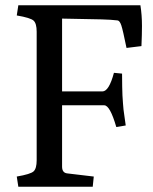

<svg xmlns="http://www.w3.org/2000/svg" viewBox="-20 -713 586 733"><path d="M50 0 44 -39Q97 -48 108.5 -59Q120 -70 120 -101V-592Q120 -623 108.5 -634Q97 -645 44 -654L50 -693H516Q522 -656 522 -614Q522 -583 520 -537L463 -530Q449 -599 443 -616.5Q437 -634 429 -635Q405 -638 368 -639L217 -642V-364H371Q396 -364 415 -435L446 -432Q446 -404 446.5 -382.5Q447 -361 447.5 -348.5Q448 -336 449.5 -318.5Q451 -301 451.5 -295Q452 -289 455.5 -266Q459 -243 460 -234L424 -228Q400 -311 378 -311H217V-77Q217 -53 237 -51L338 -39L334 0Z"/></svg>

Font: Poly
Style: Regular
Weight: 400
Designer: Jos Nicols Silva Schwarzenberg
Foundry: Jose Nicolas Silva Schwarzenberg
Version: Version 1.001